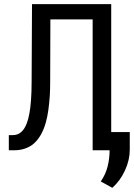

<svg xmlns="http://www.w3.org/2000/svg" viewBox="-20 -731 651 934"><path d="M521 -710.9H135.7L133.8 -332Q133.8 -308.1 133.1 -286.4Q132.3 -264.6 130.9 -245.1Q128.4 -208.5 123 -179.2Q117.7 -149.9 109.4 -128.9Q98.6 -101.6 82 -87.6Q65.4 -73.7 42.5 -73.7H22.9V0H47.9Q75.7 0 98.6 -7.3Q121.6 -14.6 140.1 -28.8Q161.6 -46.4 177.5 -73.5Q193.4 -100.6 203.6 -137.7Q210.9 -164.6 215.3 -196.5Q219.7 -228.5 222.2 -264.6Q223.1 -280.8 223.6 -297.6Q224.1 -314.5 224.1 -332L225.1 -636.7H430.7V0H521ZM611.3 -2.4V-88.4H513.2V-1Q513.2 40.5 503.4 79.1Q493.7 117.7 470.2 151.9L526.4 182.6Q565.4 147.9 588.4 97.2Q611.3 46.4 611.3 -2.4Z"/></svg>

Font: RobotoMono Nerd Font
Style: Regular
Weight: 400
Monospace: yes
Designer: Google
Version: Version 3.000;Nerd Fonts 3.2.1